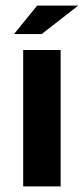

<svg xmlns="http://www.w3.org/2000/svg" viewBox="-20 -667 300 687"><path d="M63 -488V0H197V-488ZM113 -647 30 -545H129L260 -647Z"/></svg>

Font: sklik
Style: Regular
Weight: 400
Designer: Joe Prince
Foundry: Joe Prince
Version: Version 1.001